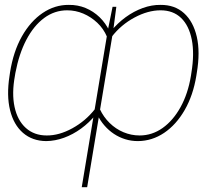

<svg xmlns="http://www.w3.org/2000/svg" viewBox="-20 -574 859 797"><path d="M319.3 203.1 427.7 -449.2 447.3 -545.9H462.9L450.2 -449.2L341.8 203.1ZM19.5 -258.8 21.5 -272.5Q35.2 -359.9 70.8 -422.9Q106.4 -485.8 157 -520Q207.5 -554.2 265.6 -553.7Q302.7 -554.2 335.2 -540.8Q367.7 -527.3 393.3 -502.7Q418.9 -478 434.6 -444.3L377.9 -98.6Q350.6 -64.9 316.7 -40.3Q282.7 -15.6 245.8 -2.2Q209 11.2 171.9 11.7Q114.3 11.2 75.4 -22.5Q36.6 -56.2 21.7 -116.9Q6.8 -177.7 19.5 -258.8ZM43.9 -271.5 42 -259.8Q28.3 -186 40.5 -129.9Q52.7 -73.7 87.4 -42.7Q122.1 -11.7 173.8 -11.7Q225.1 -11.2 280.3 -41.5Q335.4 -71.8 374 -121.1L423.8 -421.9Q409.7 -455.1 383.8 -479.5Q357.9 -503.9 325.7 -517.6Q293.5 -531.2 258.8 -531.2Q206.5 -531.2 163.3 -499.3Q120.1 -467.3 89.6 -409.2Q59.1 -351.1 43.9 -271.5ZM796.9 -271.5 794.9 -258.8Q781.7 -178.2 746.6 -117.2Q711.4 -56.2 661.4 -22.5Q611.3 11.2 552.7 11.7Q524.9 11.7 499.8 3.9Q474.6 -3.9 452.9 -18.3Q431.2 -32.7 413.6 -53Q396 -73.2 383.8 -98.6L440.4 -444.3Q467.8 -478 501.7 -502.7Q535.6 -527.3 572.8 -540.8Q609.9 -554.2 646.5 -553.7Q705.1 -554.2 743.7 -519.5Q782.2 -484.9 796.9 -421.4Q811.5 -357.9 796.9 -271.5ZM772.5 -258.8 774.4 -271.5Q787.6 -351.1 776.1 -409.4Q764.6 -467.8 731.7 -499.5Q698.7 -531.2 646.5 -531.2Q594.2 -531.2 538.3 -501.2Q482.4 -471.2 444.3 -421.9L394.5 -121.1Q409.7 -88.4 435.1 -63.5Q460.4 -38.6 492.7 -25.1Q524.9 -11.7 559.6 -11.7Q611.3 -11.7 655 -42.7Q698.7 -73.7 729.5 -129.4Q760.3 -185.1 772.5 -258.8Z"/></svg>

Font: Inter 24pt Thin
Style: Italic
Weight: 250
Italic angle: -9.3988°
Version: Version 4.001;git-66647c0bb